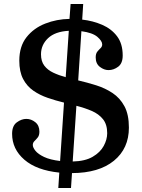

<svg xmlns="http://www.w3.org/2000/svg" viewBox="-20 -855 709 960"><path d="M333 -835H396L391 -757Q444.5 -751 490.8 -731Q537 -711 565.2 -673.8Q593.5 -636.5 593.5 -577.5Q593.5 -538.5 571 -521.5Q548.5 -504.5 522.5 -504.5Q500.5 -504.5 479.5 -520.5Q458.5 -536.5 458.5 -568Q458.5 -587 466.8 -597Q475 -607 483 -614.5Q491 -622 491 -633Q491 -650 466.8 -670.8Q442.5 -691.5 387 -699L371 -453Q416 -442.5 460.8 -428.5Q505.5 -414.5 542.8 -389.8Q580 -365 602.2 -323.8Q624.5 -282.5 624.5 -217Q624.5 -112.5 549.5 -51.2Q474.5 10 340 10.5L335 85H271.5L276.5 8Q163 -3.5 101.8 -56.5Q40.5 -109.5 40.5 -186Q40.5 -226 64 -243.2Q87.5 -260.5 111.5 -260.5Q136 -260.5 156.5 -244Q177 -227.5 177 -197Q177 -178 168.8 -167.8Q160.5 -157.5 152.2 -149.5Q144 -141.5 144 -130Q144 -117.5 157.2 -101Q170.5 -84.5 200.5 -70.2Q230.5 -56 280.5 -50L300 -342Q258.5 -352 218.5 -365.8Q178.5 -379.5 146.5 -401.8Q114.5 -424 95.5 -460.2Q76.5 -496.5 76.5 -551.5Q76.5 -623 112.5 -668.8Q148.5 -714.5 206 -737Q263.5 -759.5 327.5 -760.5ZM185 -583.5Q185 -548.5 201.5 -526.8Q218 -505 246 -491.8Q274 -478.5 308.5 -469L324 -701Q255.5 -697.5 220.2 -664Q185 -630.5 185 -583.5ZM516 -189Q516 -233 494.8 -259.2Q473.5 -285.5 438.5 -300.5Q403.5 -315.5 362 -326L343.5 -47.5Q405.5 -49 443.2 -71Q481 -93 498.5 -125.2Q516 -157.5 516 -189Z"/></svg>

Font: Besley* Medium
Style: Regular
Weight: 500
Designer: Owen Earl
Foundry: indestructible type*
Version: Version 3.000; ttfautohint (v1.8.3)